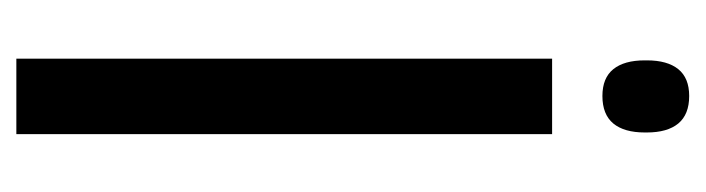

<svg xmlns="http://www.w3.org/2000/svg" viewBox="-326 -516 842 229"><g transform="rotate(90 94.5 -401.0)"><path d="M139.5 0H49.5V-639H139.5ZM94 -699Q72.5 -699 62 -712Q51.5 -725 51.5 -749.5V-752Q51.5 -776.5 62 -789.5Q72.5 -802.5 94 -802.5Q116 -802.5 126.8 -789.5Q137.5 -776.5 137.5 -752V-749.5Q137.5 -725 126.8 -712Q116 -699 94 -699Z"/></g></svg>

Font: Anek Latin Condensed Medium
Style: Regular
Weight: 500
Width: 3
Designer: Yesha Goshar
Foundry: Ek Type
Version: Version 1.003